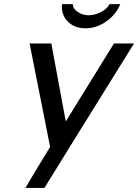

<svg xmlns="http://www.w3.org/2000/svg" viewBox="-20 -710 668 928"><path d="M188 56.2 222.2 0 123 -500H228L297.9 -123L530.8 -500H627.9Q287.1 47.9 194.8 198.2H103Q129.9 151.4 188 56.2ZM408.2 -636.2Q437.5 -636.2 468 -651.9Q498.5 -667.5 508.8 -689.9H561Q542.5 -641.6 494.9 -607.4Q447.3 -573.2 393.1 -573.2Q338.9 -573.2 306.6 -607.2Q274.4 -641.1 279.8 -689.9H332Q332 -668 355.7 -652.1Q379.4 -636.2 408.2 -636.2Z"/></svg>

Font: Perun
Style: Italic
Weight: 400
Italic angle: -12°
Foundry: Stefan Peev, Context Ltd
Version: Version 001.000